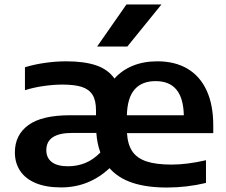

<svg xmlns="http://www.w3.org/2000/svg" viewBox="-20 -828 1012 858"><path d="M933 -233H547.5Q550.5 -182.5 571.2 -151.8Q592 -121 634.5 -106.8Q677 -92.5 746.5 -92.5Q816 -92.5 900.5 -112V-10.5Q814.5 10 725.5 10Q635.5 10 571.8 -11.2Q508 -32.5 469.5 -76.5Q377.5 9.5 253 9.5Q185.5 9.5 139.2 -10Q93 -29.5 69.8 -64.8Q46.5 -100 46.5 -147Q46.5 -225 106.8 -269Q167 -313 293.5 -313H409V-335Q409 -379.5 393.5 -404.2Q378 -429 345.8 -439.5Q313.5 -450 259 -450Q221 -450 176.2 -443.8Q131.5 -437.5 91.5 -425V-527.5Q134 -540.5 182.2 -547.2Q230.5 -554 276 -554Q356.5 -554 409.5 -536Q462.5 -518 491.5 -477Q525 -514.5 573.5 -534.2Q622 -554 683 -554Q762.5 -554 818.5 -520.5Q874.5 -487 903.8 -422.8Q933 -358.5 933 -268ZM547 -313H801.5Q799.5 -390.5 768 -428Q736.5 -465.5 675.5 -465.5Q614 -465.5 581.5 -428.2Q549 -391 547 -313ZM428.5 -146.5Q414 -185.5 410.5 -234H303.5Q187 -234 187 -157Q187 -122.5 211.5 -103.8Q236 -85 284 -85Q324 -85 360 -99.2Q396 -113.5 428.5 -146.5ZM414 -620 545 -808H701.5L549 -620Z"/></svg>

Font: Encode Sans Expanded SemiBold
Style: Regular
Weight: 600
Width: 7
Designer: Multiple Designers
Foundry: Impallari Type
Version: Version 2.000